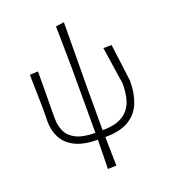

<svg xmlns="http://www.w3.org/2000/svg" viewBox="-161 -837 1015 1148"><g transform="rotate(-20 346.5 -262.5)"><path d="M327 194.5Q328 149.5 328.8 104Q329.5 58.5 330.5 9.5Q242 9 188 -17.8Q134 -44.5 109.2 -90.8Q84.5 -137 84.5 -195.5Q84.5 -219.5 85 -238.2Q85.5 -257 85.5 -274Q84.5 -335.5 83.2 -387.2Q82 -439 81 -494.5L133.5 -497Q133.5 -447 133 -390.5Q132.5 -334 132 -283Q131.5 -232 131.5 -198.5Q131.5 -151.5 149.2 -114.5Q167 -77.5 210.2 -56Q253.5 -34.5 330.5 -34.5V-449Q329.5 -512 329 -557Q328.5 -602 328 -638.5Q327.5 -675 326.5 -713L379.5 -720.5Q379 -675 378.8 -619.5Q378.5 -564 378 -505.8Q377.5 -447.5 377.2 -393.2Q377 -339 376.5 -296V-34.5Q442 -34.5 483 -52.2Q524 -70 546 -100.5Q568 -131 576.2 -171Q584.5 -211 584.5 -256Q575.5 -314.5 566 -378.2Q556.5 -442 548.5 -494.5H601Q604.5 -468.5 609.5 -429.5Q614.5 -390.5 619.5 -351.5Q624.5 -312.5 628 -285Q631.5 -257.5 631.5 -254.5Q631.5 -177 607.8 -117.5Q584 -58 528.5 -24.2Q473 9.5 377.5 9.5Q378.5 57.5 379.5 101.5Q380.5 145.5 381.5 192Z"/></g></svg>

Font: Commissioner Loud ExtraLight
Style: Regular
Weight: 200
Designer: Kostas Bartsokas
Foundry: Kostas Bartsokas
Version: Version 1.000; ttfautohint (v1.8.3)